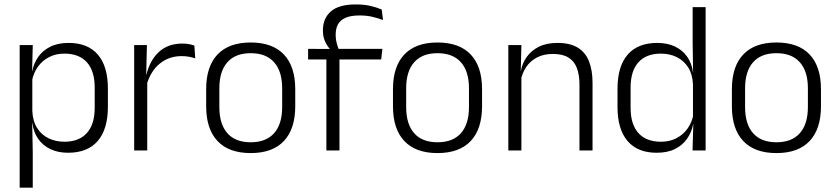

<svg xmlns="http://www.w3.org/2000/svg" viewBox="-20 -696 3868 888"><path d="M294.5 10.5Q248 10.5 212.8 -6.5Q177.5 -23.5 156.2 -54.2Q135 -85 130 -126.5H110L129.5 -183Q131.5 -136 151.5 -104.2Q171.5 -72.5 204.5 -56.5Q237.5 -40.5 278 -40.5Q345.5 -40.5 381.8 -80.8Q418 -121 418 -198V-291Q418 -367.5 382 -407.8Q346 -448 277.5 -448Q238 -448 206.8 -431.8Q175.5 -415.5 155.2 -387.2Q135 -359 128 -322L111.5 -366.5H129Q136 -403 156.5 -432.5Q177 -462 212.2 -479.8Q247.5 -497.5 297.5 -497.5Q386 -497.5 432.5 -443.5Q479 -389.5 479 -286.5V-202Q479 -98.5 432 -44Q385 10.5 294.5 10.5ZM131.5 172H71V-487.5H131.5L128.5 -366L129.5 -346V-139.5L129 -125.5L131.5 9Z M657.5 -301.5 642 -348 657 -350Q673 -417 715 -455.8Q757 -494.5 823.5 -494.5Q841 -494.5 855 -491.8Q869 -489 879 -485L883 -426Q870.5 -430.5 854.5 -433.5Q838.5 -436.5 819.5 -436.5Q762.5 -436.5 719.5 -402.2Q676.5 -368 657.5 -301.5ZM661 0H600.5V-487.5H659.5L656 -341L661 -336Z M1139.5 12Q1038.5 12 986 -43.8Q933.5 -99.5 933.5 -204.5V-284Q933.5 -388.5 986 -444Q1038.5 -499.5 1139.5 -499.5Q1240.5 -499.5 1293 -444Q1345.5 -388.5 1345.5 -284V-204.5Q1345.5 -99.5 1293 -43.8Q1240.5 12 1139.5 12ZM1139.5 -38Q1210.5 -38 1247.8 -80Q1285 -122 1285 -201V-287.5Q1285 -366 1247.8 -408Q1210.5 -450 1139.5 -450Q1068.5 -450 1031.5 -408Q994.5 -366 994.5 -287.5V-201Q994.5 -122 1031.5 -80Q1068.5 -38 1139.5 -38Z M1626 -675.5Q1663 -675.5 1691.8 -669Q1720.5 -662.5 1745.5 -652L1751.5 -603.5Q1725.5 -613 1700 -618.8Q1674.5 -624.5 1643 -624.5Q1602.5 -624.5 1578.2 -613.8Q1554 -603 1543.2 -583.5Q1532.5 -564 1532.5 -536V-533.5Q1532.5 -514 1537.2 -496.5Q1542 -479 1547.5 -465L1505 -462.5V-470.5Q1493 -483.5 1483.2 -505Q1473.5 -526.5 1473.5 -554V-556.5Q1473.5 -610.5 1510 -643Q1546.5 -675.5 1626 -675.5ZM1550 0H1489.5V-449.5H1550ZM1743 -421H1405V-470L1513 -469.5L1537 -470H1748.5Z M2003.5 12Q1902.5 12 1850 -43.8Q1797.5 -99.5 1797.5 -204.5V-284Q1797.5 -388.5 1850 -444Q1902.5 -499.5 2003.5 -499.5Q2104.5 -499.5 2157 -444Q2209.5 -388.5 2209.5 -284V-204.5Q2209.5 -99.5 2157 -43.8Q2104.5 12 2003.5 12ZM2003.5 -38Q2074.5 -38 2111.8 -80Q2149 -122 2149 -201V-287.5Q2149 -366 2111.8 -408Q2074.5 -450 2003.5 -450Q1932.5 -450 1895.5 -408Q1858.5 -366 1858.5 -287.5V-201Q1858.5 -122 1895.5 -80Q1932.5 -38 2003.5 -38Z M2720.5 0H2660V-306Q2660 -349.5 2648.2 -381Q2636.5 -412.5 2609.5 -429.5Q2582.5 -446.5 2537 -446.5Q2495 -446.5 2464 -430.5Q2433 -414.5 2414 -386.5Q2395 -358.5 2388 -322.5L2375.5 -367.5H2389Q2395.5 -403.5 2416.2 -432.8Q2437 -462 2472.2 -479.8Q2507.5 -497.5 2558 -497.5Q2617 -497.5 2652.5 -475.5Q2688 -453.5 2704.2 -412.2Q2720.5 -371 2720.5 -312ZM2391.5 0H2331V-487.5H2391.5L2388.5 -367L2391.5 -364Z M3017 10.5Q2929 10.5 2882.5 -43.8Q2836 -98 2836 -201V-285.5Q2836 -389 2882.8 -443.2Q2929.5 -497.5 3020 -497.5Q3066.5 -497.5 3101.8 -480.8Q3137 -464 3158.5 -433.2Q3180 -402.5 3185 -361H3205L3185 -305.5Q3183 -352.5 3163 -384Q3143 -415.5 3110.2 -431.8Q3077.5 -448 3036.5 -448Q2969 -448 2932.8 -408Q2896.5 -368 2896.5 -290.5V-197.5Q2896.5 -121 2932.5 -80.8Q2968.5 -40.5 3037 -40.5Q3077.5 -40.5 3108.5 -56.8Q3139.5 -73 3159.8 -101.2Q3180 -129.5 3187 -166L3203 -121H3185.5Q3179 -85 3158.2 -55Q3137.5 -25 3102.5 -7.2Q3067.5 10.5 3017 10.5ZM3243.5 0H3183L3186.5 -122L3185 -142V-347.5L3185.5 -362L3183.5 -500.5V-663H3243.5Z M3571 12Q3470 12 3417.5 -43.8Q3365 -99.5 3365 -204.5V-284Q3365 -388.5 3417.5 -444Q3470 -499.5 3571 -499.5Q3672 -499.5 3724.5 -444Q3777 -388.5 3777 -284V-204.5Q3777 -99.5 3724.5 -43.8Q3672 12 3571 12ZM3571 -38Q3642 -38 3679.2 -80Q3716.5 -122 3716.5 -201V-287.5Q3716.5 -366 3679.2 -408Q3642 -450 3571 -450Q3500 -450 3463 -408Q3426 -366 3426 -287.5V-201Q3426 -122 3463 -80Q3500 -38 3571 -38Z"/></svg>

Font: Anek Devanagari Medium Light
Style: Regular
Weight: 300
Version: Version 1.003